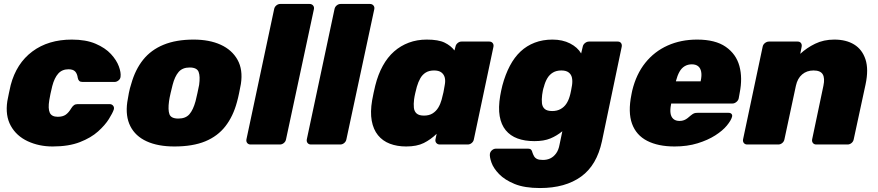

<svg xmlns="http://www.w3.org/2000/svg" viewBox="-20 -730 4437 970"><path d="M246 10Q177 10 120 -16.5Q63 -43 34.5 -94.5Q6 -146 17 -219Q20 -235 25 -259Q30 -283 34 -300Q63 -410 143.5 -470Q224 -530 343 -530Q414 -530 463 -509Q512 -488 540.5 -457Q569 -426 580.5 -394.5Q592 -363 589 -342Q588 -331 578.5 -323.5Q569 -316 559 -316H397Q386 -316 380.5 -321Q375 -326 373 -336Q370 -358 359.5 -369Q349 -380 326 -380Q294 -380 274.5 -358.5Q255 -337 244 -295Q239 -274 235 -256Q231 -238 229 -224Q222 -181 231.5 -160.5Q241 -140 272 -140Q297 -140 312 -150.5Q327 -161 340 -183Q346 -193 353.5 -198.5Q361 -204 372 -204H534Q545 -204 551.5 -196Q558 -188 555 -177Q549 -159 530 -128.5Q511 -98 475.5 -66Q440 -34 383.5 -12Q327 10 246 10Z M861 10Q778 10 721 -16Q664 -42 638.5 -92.5Q613 -143 623 -214Q626 -235 631 -260Q636 -285 643 -306Q663 -378 703 -428Q743 -478 806.5 -504Q870 -530 958 -530Q1038 -530 1095 -504Q1152 -478 1180 -428Q1208 -378 1197 -306Q1193 -285 1188 -260Q1183 -235 1177 -214Q1158 -143 1119 -92.5Q1080 -42 1017 -16Q954 10 861 10ZM881 -131Q918 -131 937 -153Q956 -175 968 -219Q972 -234 977.5 -260Q983 -286 986 -301Q992 -344 983.5 -366.5Q975 -389 938 -389Q902 -389 882.5 -366.5Q863 -344 852 -301Q848 -286 842 -260Q836 -234 834 -219Q828 -175 836 -153Q844 -131 881 -131Z M1246 0Q1235 0 1229 -7.5Q1223 -15 1225 -26L1365 -684Q1367 -695 1376 -702.5Q1385 -710 1396 -710H1544Q1555 -710 1561.5 -702.5Q1568 -695 1566 -684L1425 -26Q1423 -15 1414 -7.5Q1405 0 1394 0Z M1551 0Q1540 0 1534 -7.5Q1528 -15 1530 -26L1670 -684Q1672 -695 1681 -702.5Q1690 -710 1701 -710H1849Q1860 -710 1866.5 -702.5Q1873 -695 1871 -684L1730 -26Q1728 -15 1719 -7.5Q1710 0 1699 0Z M2032 10Q1986 10 1949.5 -4Q1913 -18 1889.5 -47Q1866 -76 1858 -120Q1850 -164 1860 -223Q1864 -245 1867.5 -261Q1871 -277 1876 -298Q1890 -354 1914 -397.5Q1938 -441 1971 -470Q2004 -499 2045.5 -514.5Q2087 -530 2136 -530Q2195 -530 2226.5 -514.5Q2258 -499 2276 -475L2281 -494Q2283 -505 2292 -512.5Q2301 -520 2311 -520H2452Q2463 -520 2469 -512.5Q2475 -505 2473 -494L2374 -26Q2372 -15 2363 -7.5Q2354 0 2343 0H2202Q2191 0 2184.5 -7.5Q2178 -15 2180 -26L2186 -54Q2156 -25 2121 -7.5Q2086 10 2032 10ZM2122 -146Q2148 -146 2165.5 -157Q2183 -168 2194 -186Q2205 -204 2211 -226Q2217 -248 2220.5 -264.5Q2224 -281 2227 -301Q2231 -322 2227 -338Q2223 -354 2210 -364Q2197 -374 2173 -374Q2148 -374 2131 -363.5Q2114 -353 2103.5 -334.5Q2093 -316 2086 -292Q2082 -277 2078 -260Q2074 -243 2072 -228Q2069 -204 2071 -185.5Q2073 -167 2085 -156.5Q2097 -146 2122 -146Z M2708 220Q2630 220 2580 199.5Q2530 179 2501.5 149.5Q2473 120 2463 91.5Q2453 63 2455 47Q2457 36 2466 28.5Q2475 21 2486 21H2648Q2658 21 2663 26Q2668 31 2670 41Q2673 50 2678 59Q2683 68 2693 73Q2703 78 2723 78Q2744 78 2760.5 70Q2777 62 2789.5 45Q2802 28 2807 0L2821 -67Q2793 -44 2760.5 -30.5Q2728 -17 2680 -17Q2631 -17 2594.5 -30.5Q2558 -44 2535 -72Q2512 -100 2504.5 -143Q2497 -186 2507 -246Q2510 -261 2512 -272Q2514 -283 2518 -298Q2533 -354 2556 -397.5Q2579 -441 2610 -470Q2641 -499 2681.5 -514.5Q2722 -530 2771 -530Q2822 -530 2860 -510.5Q2898 -491 2916 -460L2924 -494Q2926 -505 2935.5 -512.5Q2945 -520 2956 -520H3101Q3112 -520 3117.5 -512.5Q3123 -505 3121 -494L3021 -16Q3008 44 2982 88.5Q2956 133 2916 162Q2876 191 2824 205.5Q2772 220 2708 220ZM2770 -169Q2794 -169 2812 -179Q2830 -189 2841 -205.5Q2852 -222 2858 -243Q2861 -252 2865 -272Q2869 -292 2870 -300Q2873 -321 2869.5 -337.5Q2866 -354 2853 -364Q2840 -374 2816 -374Q2791 -374 2773.5 -363.5Q2756 -353 2745 -334.5Q2734 -316 2728 -292Q2725 -284 2722.5 -272Q2720 -260 2719 -251Q2716 -227 2718 -208.5Q2720 -190 2732 -179.5Q2744 -169 2770 -169Z M3388 10Q3305 10 3249.5 -18.5Q3194 -47 3173 -105Q3152 -163 3170 -252Q3171 -256 3172 -262.5Q3173 -269 3174 -272Q3194 -355 3240 -412.5Q3286 -470 3353 -500Q3420 -530 3502 -530Q3594 -530 3646.5 -493.5Q3699 -457 3715.5 -396.5Q3732 -336 3717 -261L3712 -233Q3710 -223 3700.5 -215Q3691 -207 3680 -207H3371Q3371 -207 3370.5 -205Q3370 -203 3370 -201Q3365 -177 3367.5 -158.5Q3370 -140 3381.5 -129.5Q3393 -119 3413 -119Q3426 -119 3436 -123Q3446 -127 3454 -133.5Q3462 -140 3469 -146Q3480 -155 3486.5 -157.5Q3493 -160 3504 -160H3661Q3671 -160 3676 -154Q3681 -148 3678 -139Q3673 -121 3652 -95.5Q3631 -70 3593.5 -46Q3556 -22 3504 -6Q3452 10 3388 10ZM3395 -319H3520V-321Q3526 -348 3522.5 -367Q3519 -386 3507 -395.5Q3495 -405 3475 -405Q3455 -405 3439 -395.5Q3423 -386 3412.5 -367Q3402 -348 3395 -321Z M3755 0Q3744 0 3738 -7.5Q3732 -15 3734 -26L3833 -494Q3835 -505 3844.5 -512.5Q3854 -520 3865 -520H4010Q4021 -520 4026.5 -512.5Q4032 -505 4030 -494L4023 -458Q4055 -488 4098 -509Q4141 -530 4195 -530Q4255 -530 4295.5 -505Q4336 -480 4352.5 -430Q4369 -380 4353 -304L4293 -26Q4291 -15 4282 -7.5Q4273 0 4262 0H4104Q4093 0 4087 -7.5Q4081 -15 4083 -26L4140 -297Q4148 -335 4136.5 -354.5Q4125 -374 4090 -374Q4056 -374 4032.5 -354Q4009 -334 4001 -297L3943 -26Q3941 -15 3932 -7.5Q3923 0 3912 0Z"/></svg>

Font: Rubik Light ExtraBold
Style: Italic
Weight: 800
Italic angle: -12°
Version: Version 2.104